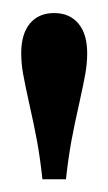

<svg xmlns="http://www.w3.org/2000/svg" viewBox="-20 -730 166 294"><path d="M24.5 -572.5Q18 -602 15.2 -617.8Q12.5 -633.5 12.5 -648.5Q12.5 -678 25.8 -694Q39 -710 63 -710Q86.5 -710 100 -694Q113.5 -678 113.5 -648.5Q113.5 -633.5 110.8 -617.8Q108 -602 101.5 -572.5Q94 -539.5 89.2 -513.5Q84.5 -487.5 81 -455.5H45Q41.5 -487.5 36.8 -513.5Q32 -539.5 24.5 -572.5Z"/></svg>

Font: Didactic
Style: Regular
Weight: 400
Designer: Tyler Finck
Foundry: Etcetera Type Co
Version: Version 3.007;FEAKit 1.0